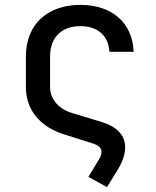

<svg xmlns="http://www.w3.org/2000/svg" viewBox="-20 -580 640 786"><path d="M342 144 418 186 460 118C518 25 499 -49 398 -80L273 -118C219 -135 185 -175 185 -223V-349C185 -428 233 -473 309 -473C380 -473 424 -434 428 -368H527C523 -486 439 -560 309 -560C174 -560 86 -480 86 -349V-223C86 -130 144 -60 245 -29L362 8C398 19 404 43 385 73Z"/></svg>

Font: JetBrains Mono Medium
Style: Regular
Weight: 436
Monospace: yes
Designer: Philipp Nurullin, Konstantin Bulenkov
Foundry: JetBrains
Version: Version 2.305